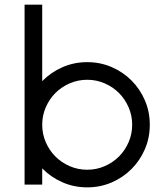

<svg xmlns="http://www.w3.org/2000/svg" viewBox="-20 -796 722 828"><path d="M162 -776V-446Q199 -484 249 -506Q299 -528 356 -528Q412 -528 461 -507Q510 -486 547 -449Q584 -412 605 -363Q626 -314 626 -258Q626 -202 605 -153Q584 -104 547 -67Q510 -30 461 -9Q412 12 356 12Q299 12 249 -10Q199 -32 162 -70V0H86V-776ZM356 -452Q316 -452 280.5 -436.5Q245 -421 219 -395Q193 -369 177.5 -333.5Q162 -298 162 -258Q162 -218 177.5 -182.5Q193 -147 219 -121Q245 -95 280.5 -79.5Q316 -64 356 -64Q396 -64 431.5 -79.5Q467 -95 493 -121Q519 -147 534.5 -182.5Q550 -218 550 -258Q550 -298 534.5 -333.5Q519 -369 493 -395Q467 -421 431.5 -436.5Q396 -452 356 -452Z"/></svg>

Font: Afrihost Sans
Style: Regular
Weight: 400
Designer: Afrihost SP Pty Ltd
Version: Version 1.000